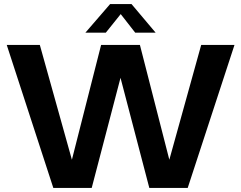

<svg xmlns="http://www.w3.org/2000/svg" viewBox="-20 -920 1180 940"><path d="M965 -700 809 -138 665 -700H475L332 -138L175 -700H13L241 0H429L570 -539L711 0H899L1128 -700ZM624 -900H519L398 -760H498L571 -851L642 -760H742Z"/></svg>

Font: Goli SemiBold
Style: Regular
Weight: 600
Designer: jaikishan Patel
Foundry: MagicType
Version: Version 1.000;Glyphs 3.2 (3242)